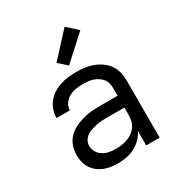

<svg xmlns="http://www.w3.org/2000/svg" viewBox="-181 -894 963 1028"><g transform="rotate(-30 300.0 -380.5)"><path d="M251 8Q230 8 208.5 5Q187 2 167 -6Q147 -14 130 -27.5Q113 -41 101.5 -59Q90 -77 85 -98Q80 -119 80 -141Q80 -169 89 -195.5Q98 -222 117 -242Q136 -262 160.5 -274.5Q185 -287 212 -294.5Q239 -302 266.5 -304.5Q294 -307 321 -307H429V-355Q429 -371 425 -386Q421 -401 411 -413Q401 -425 387.5 -433.5Q374 -442 359.5 -446.5Q345 -451 329.5 -452.5Q314 -454 299 -454Q277 -454 255 -450.5Q233 -447 213.5 -436.5Q194 -426 181.5 -407.5Q169 -389 169 -367Q169 -367 169 -367Q169 -367 169 -367H86Q86 -367 86 -367Q86 -367 86 -367Q86 -392 94.5 -416Q103 -440 118.5 -459.5Q134 -479 155 -492.5Q176 -506 200 -514Q224 -522 249 -525Q274 -528 299 -528Q325 -528 350.5 -525Q376 -522 400.5 -513Q425 -504 447 -489Q469 -474 484 -453Q499 -432 505.5 -406.5Q512 -381 512 -355V0H429V-90Q418 -66 398.5 -46.5Q379 -27 355 -14.5Q331 -2 304.5 3Q278 8 251 8ZM282 -65Q300 -65 318 -68Q336 -71 353 -77Q370 -83 385 -94Q400 -105 410.5 -120Q421 -135 425 -153Q429 -171 429 -189V-234H321Q305 -234 288 -233Q271 -232 255 -228.5Q239 -225 223 -220Q207 -215 193 -205.5Q179 -196 171 -181Q163 -166 163 -150Q163 -129 174 -111Q185 -93 202.5 -82.5Q220 -72 240.5 -68.5Q261 -65 282 -65ZM285 -577 234 -623 368 -769 432 -711Z"/></g></svg>

Font: Bmono
Style: Regular
Weight: 400
Monospace: yes
Designer: Belleve Invis
Foundry: Belleve Invis
Version: Version 11.2.2; ttfautohint (v1.8.2)